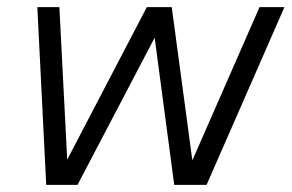

<svg xmlns="http://www.w3.org/2000/svg" viewBox="-20 -520 820 540"><path d="M110 0H198L415 -414L470 0H561L780 -500H710L521 -69L463 -500H393L169 -71L147 -500H85Z"/></svg>

Font: Uncut Sans Book Italic
Style: Regular
Weight: 350
Italic angle: -11°
Designer: Kasper Nordkvist
Foundry: UNCUT.wtf
Version: Version 1.304;Glyphs 3.2 (3246)